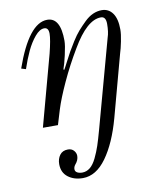

<svg xmlns="http://www.w3.org/2000/svg" viewBox="-80 -521 700 829"><g transform="rotate(-10 270.0 -106.0)"><path d="M36 -268Q102 -456 183 -456Q241 -456 241 -354Q241 -334 231.5 -292.5Q222 -251 215 -233L218 -230Q222 -236 235 -261.5Q248 -287 257 -303Q266 -319 282 -344.5Q298 -370 313 -387Q328 -404 346 -421.5Q364 -439 383 -447.5Q402 -456 422 -456Q452 -456 469.5 -431.5Q487 -407 487 -360Q487 -340 480.5 -308Q474 -276 468 -258L395 12Q366 118 320.5 181Q275 244 217 244Q178 244 152 224Q126 204 126 167Q126 144 138 127.5Q150 111 174 111Q190 111 199.5 121.5Q209 132 209 145Q209 164 194 181Q187 190 187 200Q187 210 196 215Q205 220 218 220Q237 220 252.5 207.5Q268 195 280.5 169Q293 143 301.5 117.5Q310 92 321 52L427 -335Q435 -358 435 -394Q435 -426 413 -426Q352 -426 286 -313Q246 -246 215 -178.5Q184 -111 170 -66L150 0H84L168 -310Q183 -370 183 -395Q183 -422 164 -422Q144 -422 123 -397Q102 -372 86 -338Q70 -304 56 -262Z"/></g></svg>

Font: Old Standard TT
Style: Italic
Weight: 400
Italic angle: -15.2°
Designer: Alexey Kryukov <alexios@thessalonica.org.ru>
Version: Version 2.2